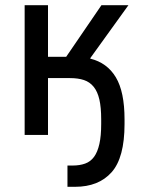

<svg xmlns="http://www.w3.org/2000/svg" viewBox="-20 -520 550 740"><path d="M75 -500H165V-301H235L371 -500H475L328 -296V-294Q393 -278 426.5 -222Q460 -166 460 -60V-42Q460 88 410 144Q360 200 269 200H240V118H260Q287 118 308 110.5Q329 103 342.5 84.5Q356 66 363 35Q370 4 370 -42V-60Q370 -106 363 -136.5Q356 -167 341 -185.5Q326 -204 303.5 -211.5Q281 -219 250 -219H165V0H75Z"/></svg>

Font: PT Root UI Medium
Style: Regular
Weight: 500
Designer: Vitaly Kuzmin
Foundry: ParaType Ltd.
Version: Version 2.001G